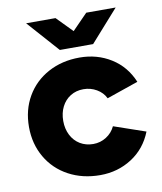

<svg xmlns="http://www.w3.org/2000/svg" viewBox="-81 -773 716 850"><g transform="rotate(-10 276.5 -347.5)"><path d="M27 -252.6Q27 -329.1 61.9 -389.2Q96.8 -449.2 159.1 -482.9Q221.3 -516.6 300.4 -516.6Q379.4 -516.6 442 -477.3Q504.6 -438 534.2 -366.4L392.2 -317.4Q379.4 -344 352.3 -359.8Q325.2 -375.6 293 -375.6Q260.2 -375.6 234.7 -359.8Q209.2 -344 195.1 -316.1Q181 -288.2 181 -252.3Q181 -217 195.4 -188.6Q209.9 -160.3 235.8 -144.6Q261.8 -129 294.8 -129Q326.8 -129 353.5 -145.9Q380.2 -162.8 393.6 -191.4L535.8 -142.4Q507.2 -69.6 444 -28.8Q380.8 12 301.6 12Q222.4 12 159.8 -21.7Q97.2 -55.4 62.1 -115.9Q27 -176.4 27 -252.6ZM229.8 -569 364.6 -707H496.8L370.4 -564.8H229.8ZM94.2 -707H226.4L361.4 -569V-564.8H220.8Z"/></g></svg>

Font: 寒蝉端黑体 Light
Style: Regular
Weight: 300
Designer: ChillDuanSans {Warren2060}; 
Source Han Sans {Ryoko NISHIZUKA 西塚涼子 (kana, bopomofo & ideographs); Paul D. Hunt (Latin, G
Foundry: ChillType&Adobe
Version: Version 1.300;Glyphs 3.3 (3306)